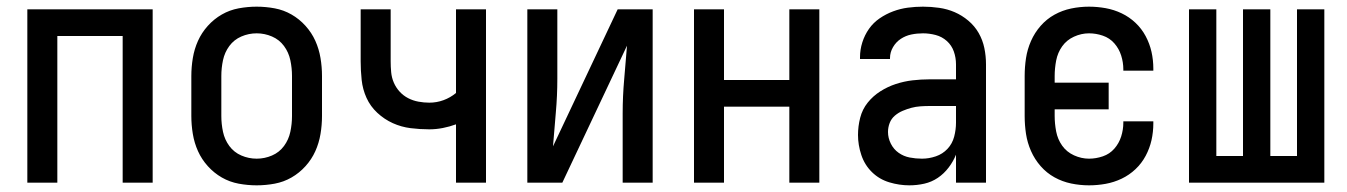

<svg xmlns="http://www.w3.org/2000/svg" viewBox="-20 -548 4040 576"><path d="M62 0V-520H438V0H348V-440H152V0Z M750 8Q723 8 696 3Q669 -2 645.5 -15.5Q622 -29 603.5 -49.5Q585 -70 574 -94.5Q563 -119 558.5 -146Q554 -173 554 -200V-320Q554 -347 558.5 -374Q563 -401 574 -425.5Q585 -450 603.5 -470.5Q622 -491 645.5 -504.5Q669 -518 696 -523Q723 -528 750 -528Q777 -528 804 -523Q831 -518 854.5 -504.5Q878 -491 896.5 -470.5Q915 -450 926 -425.5Q937 -401 941.5 -374Q946 -347 946 -320V-200Q946 -173 941.5 -146Q937 -119 926 -94.5Q915 -70 896.5 -49.5Q878 -29 854.5 -15.5Q831 -2 804 3Q777 8 750 8ZM750 -72Q774 -72 796 -81.5Q818 -91 832 -110Q846 -129 851 -152.5Q856 -176 856 -200V-320Q856 -344 851 -367.5Q846 -391 832 -410Q818 -429 796 -438.5Q774 -448 750 -448Q726 -448 704 -438.5Q682 -429 668 -410Q654 -391 649 -367.5Q644 -344 644 -320V-200Q644 -176 649 -152.5Q654 -129 668 -110Q682 -91 704 -81.5Q726 -72 750 -72Z M1348 0V-175Q1329 -168 1308.5 -164Q1288 -160 1268 -160Q1240 -160 1212 -163.5Q1184 -167 1158.5 -178.5Q1133 -190 1112 -209.5Q1091 -229 1079.5 -254.5Q1068 -280 1065 -308Q1062 -336 1062 -364V-520H1152V-364Q1152 -348 1153.5 -331.5Q1155 -315 1161.5 -300Q1168 -285 1179 -273Q1190 -261 1204.5 -253.5Q1219 -246 1235.5 -243Q1252 -240 1268 -240Q1290 -240 1310.5 -247.5Q1331 -255 1348 -269V-520H1438V0Z M1562 0V-520H1652V-312Q1652 -261 1647.5 -210.5Q1643 -160 1639 -109L1833 -520H1938V0H1848V-208Q1848 -259 1852.5 -309.5Q1857 -360 1861 -411L1667 0Z M2062 0V-520H2152V-308H2348V-520H2438V0H2348V-228H2152V0Z M2708 8Q2678 8 2648 -1Q2618 -10 2596 -31.5Q2574 -53 2564 -83Q2554 -113 2554 -143Q2554 -169 2560.5 -194.5Q2567 -220 2583 -240Q2599 -260 2621 -274Q2643 -288 2667.5 -296Q2692 -304 2717.5 -307Q2743 -310 2769 -310H2848V-355Q2848 -375 2841.5 -393.5Q2835 -412 2820.5 -425Q2806 -438 2787 -443Q2768 -448 2749 -448Q2731 -448 2714 -444.5Q2697 -441 2682.5 -431.5Q2668 -422 2659 -406.5Q2650 -391 2650 -374V-371H2560V-376Q2560 -399 2567 -421Q2574 -443 2587 -461.5Q2600 -480 2619 -493Q2638 -506 2659.5 -514Q2681 -522 2703.5 -525Q2726 -528 2749 -528Q2773 -528 2797.5 -524.5Q2822 -521 2844 -511.5Q2866 -502 2885 -486Q2904 -470 2916 -449Q2928 -428 2933 -404Q2938 -380 2938 -355V0H2848V-84Q2840 -64 2826 -45.5Q2812 -27 2793.5 -14.5Q2775 -2 2753 3Q2731 8 2708 8ZM2746 -72Q2767 -72 2787.5 -79Q2808 -86 2822.5 -101.5Q2837 -117 2842.5 -138Q2848 -159 2848 -180V-230H2769Q2755 -230 2741 -229Q2727 -228 2714 -224.5Q2701 -221 2688 -215.5Q2675 -210 2664.5 -201Q2654 -192 2649 -179Q2644 -166 2644 -152Q2644 -134 2652.5 -117Q2661 -100 2676 -89.5Q2691 -79 2709 -75.5Q2727 -72 2746 -72Z M3247 8Q3220 8 3193.5 2.5Q3167 -3 3143.5 -16Q3120 -29 3102 -49.5Q3084 -70 3073 -95Q3062 -120 3058 -146.5Q3054 -173 3054 -200V-320Q3054 -347 3058 -373.5Q3062 -400 3073 -425Q3084 -450 3102 -470.5Q3120 -491 3143.5 -504Q3167 -517 3193.5 -522.5Q3220 -528 3247 -528Q3272 -528 3297 -523.5Q3322 -519 3345 -508Q3368 -497 3386.5 -479.5Q3405 -462 3417 -439.5Q3429 -417 3434.5 -392.5Q3440 -368 3440 -342V-336H3350V-340Q3350 -361 3343.5 -381.5Q3337 -402 3323 -418Q3309 -434 3288.5 -441Q3268 -448 3247 -448Q3224 -448 3202 -438Q3180 -428 3166.5 -409Q3153 -390 3148.5 -366.5Q3144 -343 3144 -320V-300H3306V-220H3144V-200Q3144 -177 3148.5 -153.5Q3153 -130 3166.5 -111Q3180 -92 3202 -82Q3224 -72 3247 -72Q3268 -72 3288.5 -79Q3309 -86 3323 -102Q3337 -118 3343.5 -138.5Q3350 -159 3350 -180V-184H3440V-178Q3440 -152 3434.5 -127.5Q3429 -103 3417 -80.5Q3405 -58 3386.5 -40.5Q3368 -23 3345 -12Q3322 -1 3297 3.5Q3272 8 3247 8Z M3547 0V-520H3629V-80H3709V-520H3791V-80H3871V-520H3953V0Z"/></svg>

Font: Iosevka Custom Medium
Style: Regular
Weight: 500
Monospace: yes
Designer: Belleve Invis
Foundry: Belleve Invis
Version: Version 32.5.0; ttfautohint (v1.8.4)